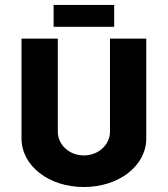

<svg xmlns="http://www.w3.org/2000/svg" viewBox="-20 -752 682 780"><path d="M197.8 -643.1H443.8V-731.9H197.8ZM320.3 7.8C463.4 7.8 574.2 -78.6 574.2 -189.5V-595.2H426.8V-217.3C426.8 -163.6 379.9 -120.6 320.3 -120.6C261.7 -120.6 214.8 -163.6 214.8 -217.3V-595.2H67.4V-189.5C67.4 -78.6 178.2 7.8 320.3 7.8Z"/></svg>

Font: Now Black
Style: Regular
Weight: 400
Designer: Alfredo Marco Pradil
Foundry: Alfredo Marco Pradil
Version: Version 1.200;hotconv 1.0.109;makeotfexe 2.5.65596